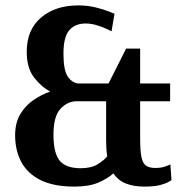

<svg xmlns="http://www.w3.org/2000/svg" viewBox="-20 -680 681 711"><path d="M256 11Q178 11 129.5 -13.5Q81 -38 58.5 -81Q36 -124 36 -179Q36 -225 55 -257Q74 -289 104 -309.5Q134 -330 166 -341Q132 -359 105.5 -394Q79 -429 79 -488Q79 -570 132 -615Q185 -660 270 -660Q304 -660 334.5 -652.5Q365 -645 384.5 -637Q404 -629 404 -629L393 -564Q393 -564 378 -571.5Q363 -579 340.5 -586Q318 -593 297 -593Q258 -593 236.5 -568Q215 -543 215 -481Q215 -420 231 -396.5Q247 -373 270 -371H382L447 -500H499V-371H610V-305H499V-167Q499 -121 504 -97.5Q509 -74 521.5 -66Q534 -58 555 -58Q579 -58 595 -64.5Q611 -71 611 -71L615 -13Q615 -13 605.5 -7Q596 -1 574 5Q552 11 514 11Q475 11 446 -0.5Q417 -12 400 -38Q379 -19 344.5 -4Q310 11 256 11ZM279 -57Q318 -57 342 -72Q366 -87 377 -101Q375 -114 374 -128.5Q373 -143 373 -159V-305H261Q229 -304 203.5 -276.5Q178 -249 178 -181Q178 -113 201 -85Q224 -57 279 -57Z"/></svg>

Font: Arsenal SC
Style: Bold
Weight: 700
Designer: Andrij Shevchenko
Foundry: Stairsfor
Version: Version 2.001; ttfautohint (v1.8.4.7-5d5b)